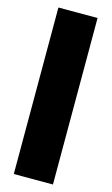

<svg xmlns="http://www.w3.org/2000/svg" viewBox="-124 -854 523 900"><g transform="rotate(15 137.0 -404.0)"><path d="M42 -808H232V0H42Z"/></g></svg>

Font: Encode Sans Compressed
Style: Black
Weight: 900
Designer: Pablo Impallari, Andres Torresi
Foundry: Pablo Impallari, Andres Torresi
Version: Version 1.000; ttfautohint (v1.00) -l 8 -r 50 -G 200 -x 14 -